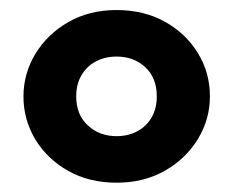

<svg xmlns="http://www.w3.org/2000/svg" viewBox="-20 -724 476 392"><path d="M218.1 -351Q162.2 -351 119.3 -375.1Q76.4 -399.2 52.1 -439.4Q27.9 -479.5 27.9 -527.2Q27.9 -573.5 52.1 -613.8Q76.4 -654.1 119.3 -678.8Q162.2 -703.5 218.1 -703.5Q274.1 -703.5 317.1 -679.4Q360.1 -655.2 384.4 -615.1Q408.6 -575 408.6 -527.2Q408.6 -481 384.4 -440.7Q360.1 -400.4 317.1 -375.7Q274.1 -351 218.1 -351ZM218.1 -446Q241.5 -446 260.1 -455.9Q278.8 -465.8 289.4 -484Q300.1 -502.2 300.1 -527.2Q300.1 -564.8 276.8 -586.6Q253.4 -608.5 218.1 -608.5Q194.4 -608.5 175.8 -598.6Q157.2 -588.8 146.4 -570.5Q135.6 -552.2 135.6 -527.2Q135.6 -489.8 159.4 -467.9Q183.2 -446 218.1 -446Z"/></svg>

Font: Geologica-Sharp
Style: Regular
Weight: 100
Designer: Sindre Bremnes, Frode Helland
Foundry: Monokrom Skriftforlag AS
Version: Version 1.010;gftools[0.9.28]